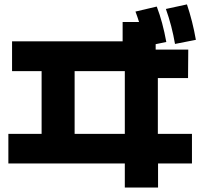

<svg xmlns="http://www.w3.org/2000/svg" viewBox="-20 -802 904 863"><path d="M541 -67.4H17.6V-200.2H167V-482.4H34.2V-616.2H531.2V-703.1H605Q597.7 -726.6 588.9 -750L684.6 -772.5Q711.4 -702.6 727.5 -613.3L679.7 -603.5V-579.1H826.2L825.2 -451.2H689.5V-200.2H842.8V-67.4H690.4V41H541ZM541 -200.2V-482.4H315.4V-200.2ZM725.6 -761.7 820.3 -782.2Q845.7 -707 860.4 -623L766.6 -604.5Q752.9 -685.5 725.6 -761.7Z"/></svg>

Font: Pretendard GOV ExtraBold
Style: Regular
Weight: 800
Designer: Base glyphs from Inter by Rasmus Andersson; Hangeul glyphs from Noto Sans CJK(Source Han Sans) by Jang Soo-young and Kan
Foundry: Kil Hyung-jin
Version: Version 1.309